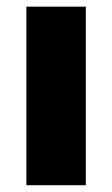

<svg xmlns="http://www.w3.org/2000/svg" viewBox="-20 -548 331 568"><path d="M58.1 0V-528.3H233.9V0Z"/></svg>

Font: Heebo Black
Style: Regular
Weight: 900
Designer: Oded Ezer
Foundry: Meir Sadan
Version: Version 2.001; ttfautohint (v1.5.14-ce02) -l 8 -r 50 -G 200 